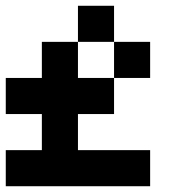

<svg xmlns="http://www.w3.org/2000/svg" viewBox="-20 -645 665 665"><path d="M250 -500V-625H375V-500ZM500 -125V0H0V-125H125V-250H0V-375H125V-500H250V-375H375V-250H250V-125ZM375 -375V-500H500V-375Z"/></svg>

Font: Tiny5
Style: Regular
Weight: 400
Designer: Stefan Schmidt
Foundry: Made with Bits'n'Picas by Kreative Software
Version: Version 1.002; ttfautohint (v1.8.4.7-5d5b)